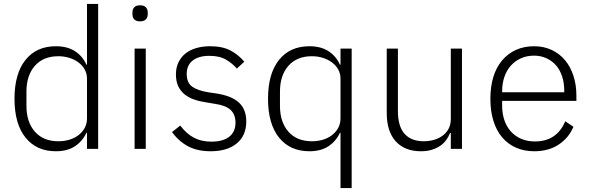

<svg xmlns="http://www.w3.org/2000/svg" viewBox="-20 -760 3014 980"><path d="M424 -82H421Q401 -39 362.5 -13.5Q324 12 265 12Q166 12 110 -58Q54 -128 54 -256Q54 -384 110 -454Q166 -524 265 -524Q324 -524 363 -498.5Q402 -473 421 -430H424V-740H481V0H424ZM278 -39Q308 -39 334.5 -47Q361 -55 381 -70.5Q401 -86 412.5 -107.5Q424 -129 424 -156V-359Q424 -384 412.5 -405Q401 -426 381 -441Q361 -456 334.5 -464.5Q308 -473 278 -473Q201 -473 158 -424Q115 -375 115 -292V-220Q115 -137 158 -88Q201 -39 278 -39Z M695 -651Q675 -651 665.5 -661Q656 -671 656 -687V-697Q656 -713 665.5 -723Q675 -733 695 -733Q715 -733 724.5 -723Q734 -713 734 -697V-687Q734 -671 724.5 -661Q715 -651 695 -651ZM667 -512H724V0H667Z M1055 12Q988 12 940.5 -13Q893 -38 858 -86L900 -119Q932 -77 970 -57Q1008 -37 1059 -37Q1118 -37 1150 -62Q1182 -87 1182 -134Q1182 -175 1157.5 -198.5Q1133 -222 1077 -230L1035 -237Q1000 -242 971 -252Q942 -262 921.5 -279Q901 -296 889.5 -320.5Q878 -345 878 -380Q878 -416 891.5 -443Q905 -470 928 -488Q951 -506 983 -515Q1015 -524 1052 -524Q1116 -524 1157 -502Q1198 -480 1227 -445L1189 -410Q1169 -434 1135.5 -454.5Q1102 -475 1049 -475Q994 -475 963.5 -451Q933 -427 933 -383Q933 -338 960.5 -318Q988 -298 1043 -289L1084 -283Q1162 -271 1199.5 -236.5Q1237 -202 1237 -140Q1237 -68 1188.5 -28Q1140 12 1055 12Z M1718 -82H1715Q1695 -39 1656.5 -13.5Q1618 12 1559 12Q1460 12 1404 -58Q1348 -128 1348 -256Q1348 -384 1404 -454Q1460 -524 1559 -524Q1618 -524 1657 -498.5Q1696 -473 1715 -430H1718V-512H1775V200H1718ZM1572 -39Q1602 -39 1628.5 -47Q1655 -55 1675 -70.5Q1695 -86 1706.5 -107.5Q1718 -129 1718 -156V-359Q1718 -384 1706.5 -405Q1695 -426 1675 -441Q1655 -456 1628.5 -464.5Q1602 -473 1572 -473Q1495 -473 1452 -424Q1409 -375 1409 -292V-220Q1409 -137 1452 -88Q1495 -39 1572 -39Z M2281 -81H2277Q2270 -63 2258 -46Q2246 -29 2228 -16.5Q2210 -4 2185.5 4Q2161 12 2128 12Q2046 12 2000 -38.5Q1954 -89 1954 -183V-512H2011V-194Q2011 -115 2045 -77Q2079 -39 2143 -39Q2170 -39 2194.5 -46Q2219 -53 2238.5 -67Q2258 -81 2269.5 -102.5Q2281 -124 2281 -153V-512H2338V0H2281Z M2707 12Q2656 12 2614.5 -6Q2573 -24 2543.5 -58.5Q2514 -93 2498.5 -143Q2483 -193 2483 -256Q2483 -319 2498.5 -368.5Q2514 -418 2543.5 -452.5Q2573 -487 2614 -505.5Q2655 -524 2706 -524Q2755 -524 2795 -505.5Q2835 -487 2863 -454Q2891 -421 2906.5 -374.5Q2922 -328 2922 -272V-245H2543V-220Q2543 -180 2554.5 -146.5Q2566 -113 2587.5 -89Q2609 -65 2640 -51.5Q2671 -38 2710 -38Q2822 -38 2865 -141L2907 -113Q2883 -56 2831.5 -22Q2780 12 2707 12ZM2706 -476Q2669 -476 2639 -462.5Q2609 -449 2587.5 -425Q2566 -401 2554.5 -367.5Q2543 -334 2543 -294V-289H2860V-297Q2860 -337 2849 -370.5Q2838 -404 2817.5 -427Q2797 -450 2768.5 -463Q2740 -476 2706 -476Z"/></svg>

Font: IBM Plex Thai Light
Style: Regular
Weight: 300
Designer: Mike Abbink, Paul van der Laan, Pieter van Rosmalen, Ben Mitchell, Mark Frömberg
Foundry: Bold Monday
Version: Version 1.0